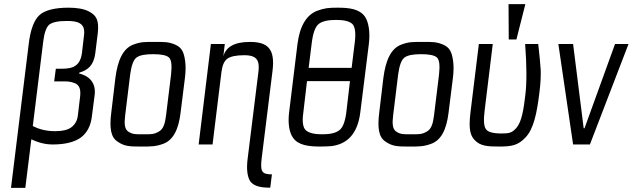

<svg xmlns="http://www.w3.org/2000/svg" viewBox="-20 -696 3048 925"><path d="M361 -342 362 -346C402 -358 431 -379 439 -439L451 -536C458 -600 444 -623 406 -642C384 -653 352 -659 310 -659C244 -659 197 -647 171 -624C144 -600 126 -552 118 -481L33 209H102L131 -25C166 -8 200 0 234 0C293 0 338 -11 369 -33C399 -55 418 -90 423 -138L436 -238C444 -302 404 -332 361 -342ZM385 -528 375 -442C367 -379 332 -365 280 -365H249L241 -304H275C307 -304 318 -304 341 -295C362 -286 370 -267 366 -231L355 -139C352 -114 341 -96 324 -83C307 -70 281 -64 246 -64C206 -64 170 -72 138 -89L188 -494C193 -537 203 -565 217 -577C232 -589 260 -595 302 -595C353 -595 392 -586 385 -528Z M871 -321C875 -353 875 -380 872 -402C866 -445 856 -467 824 -481C791 -495 772 -494 725 -494C678 -494 659 -495 622 -481C572 -462 547 -405 536 -321L516 -153C507 -82 513 -35 546 -14C580 10 606 10 663 10C709 10 730 10 766 -3C815 -21 840 -72 850 -153ZM780 -140C775 -100 767 -74 745 -62C721 -48 706 -49 670 -49C635 -49 619 -48 598 -62C580 -74 578 -100 583 -140L607 -336C613 -381 623 -408 638 -419C653 -430 679 -435 718 -435C756 -435 782 -430 794 -419C806 -408 809 -381 804 -336Z M1241 64 1293 -355C1306 -461 1270 -494 1184 -494C1111 -494 1069 -471 1056 -425L1063 -484H996L937 0H1004L1047 -350C1051 -381 1060 -402 1075 -413C1090 -424 1117 -430 1157 -430C1174 -430 1187 -428 1198 -424C1223 -414 1230 -391 1225 -350L1173 69C1167 117 1171 152 1184 175C1198 197 1228 208 1275 208H1282L1290 144C1240 144 1233 130 1241 64Z M1757 -484C1764 -542 1756 -590 1738 -616C1712 -653 1663 -659 1606 -659C1563 -659 1543 -657 1508 -644C1456 -624 1424 -570 1413 -483L1373 -156C1366 -101 1374 -56 1392 -32C1417 4 1467 10 1524 10C1544 10 1561 9 1576 8C1650 -1 1703 -48 1716 -156ZM1648 -151C1642 -108 1631 -80 1614 -68C1597 -55 1570 -49 1532 -49C1495 -49 1469 -55 1454 -68C1440 -80 1435 -108 1441 -151L1459 -305H1666ZM1482 -490C1488 -537 1499 -568 1516 -581C1533 -594 1561 -600 1599 -600C1637 -600 1662 -594 1677 -581C1691 -568 1695 -537 1689 -490L1674 -369H1467Z M2162 -321C2166 -353 2166 -380 2163 -402C2157 -445 2147 -467 2115 -481C2082 -495 2063 -494 2016 -494C1969 -494 1950 -495 1913 -481C1863 -462 1838 -405 1827 -321L1807 -153C1798 -82 1804 -35 1837 -14C1871 10 1897 10 1954 10C2000 10 2021 10 2057 -3C2106 -21 2131 -72 2141 -153ZM2071 -140C2066 -100 2058 -74 2036 -62C2012 -48 1997 -49 1961 -49C1926 -49 1910 -48 1889 -62C1871 -74 1869 -100 1874 -140L1898 -336C1904 -381 1914 -408 1929 -419C1944 -430 1970 -435 2009 -435C2047 -435 2073 -430 2085 -419C2097 -408 2100 -381 2095 -336Z M2386 10C2445 10 2476 4 2511 -33C2552 -75 2567 -154 2579 -252C2584 -292 2586 -328 2585 -359C2583 -390 2579 -432 2573 -484H2510C2518 -377 2518 -296 2511 -239C2503 -171 2494 -110 2468 -80C2446 -55 2432 -53 2395 -53C2355 -53 2330 -60 2321 -74C2311 -87 2309 -118 2315 -165L2354 -484H2287L2248 -166C2239 -95 2239 -50 2266 -22C2294 8 2328 10 2386 10ZM2468 -506 2511 -676H2430L2431 -506Z M3008 -484H2943L2796 -78H2792L2741 -484H2670L2741 0H2822Z"/></svg>

Font: Gamestation Condensed
Style: Italic
Weight: 400
Width: 3
Designer: Jonas Hecksher
Foundry: Jonas Hecksher, Playtypeª, e-types AS
Version: Version 1.003